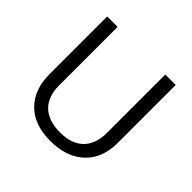

<svg xmlns="http://www.w3.org/2000/svg" viewBox="-178 -894 1083 1083"><g transform="rotate(45 364.0 -352.0)"><path d="M554.2 -713.9V-249C554.2 -129.4 486.8 -63 366.2 -63C239.7 -63 173.8 -128.9 173.8 -248V-713.9H90.8V-253.9C90.8 -171.9 114.3 -107.4 161.6 -60.5C208.5 -13.7 274.9 9.8 360.8 9.8C446.8 9.8 514.2 -13.7 563.5 -60.1C612.8 -106.4 637.2 -170.4 637.2 -252V-713.9Z"/></g></svg>

Font: Samim
Style: Regular
Weight: 400
Foundry: DejaVu fonts team - Redesigned by Saber Rastikerdar
Version: Version 4.0.5